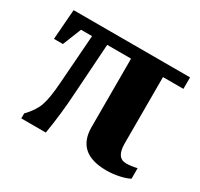

<svg xmlns="http://www.w3.org/2000/svg" viewBox="-108 -592 764 735"><g transform="rotate(30 274.0 -224.5)"><path d="M490.2 -51.3Q511.2 -51.3 537.6 -57.6V-11.2Q522 -2.4 494.1 3.7Q466.3 9.8 437.5 9.8Q306.2 9.8 306.2 -106V-408.2H200.7L186 -187Q180.2 -89.8 165 0H56.6V-22Q89.4 -55.7 101.1 -88.6Q112.8 -121.6 117.7 -189.9L133.8 -408.2H85L52.2 -326.2H12.7L22.9 -459H537.6V-408.2H447.3V-114.7Q447.3 -51.3 490.2 -51.3Z"/></g></svg>

Font: Liberation Serif
Style: Bold
Weight: 700
Designer: Steve Matteson
Foundry: Ascender Corporation
Version: Version 2.1.5